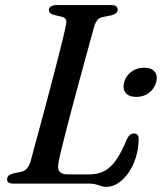

<svg xmlns="http://www.w3.org/2000/svg" viewBox="-20 -720 635 753"><path d="M329.4 0H33Q18.5 0 12.6 -5.2Q6.7 -10.4 7.9 -18.4Q8.2 -26.6 14.8 -32Q21.5 -37.3 32.2 -39.9L60.7 -45.7Q76.7 -49 85.3 -58.9Q94 -68.7 100.3 -88.1Q106.1 -110 115.4 -145Q124.8 -180 136.6 -223.2Q148.4 -266.4 161 -313.8Q173.6 -361.3 185.9 -408.3Q198.3 -455.4 209.1 -497.7Q220 -540.1 227.9 -573.3Q235.8 -606.6 239.3 -626.3Q241.8 -637.6 237.8 -644.4Q233.9 -651.3 224.8 -653.7L191.8 -661.5Q182.6 -664.2 177.3 -668.4Q172 -672.7 172 -680.4Q172 -689.3 179.7 -694.6Q187.4 -700 201.2 -700H416.8Q430.4 -700 436 -695.1Q441.6 -690.2 441.6 -682.2Q441.6 -673.9 434.9 -668.4Q428.1 -663 418.6 -660.4L383.1 -653.1Q370.2 -650.8 362.9 -642.8Q355.5 -634.9 350 -618Q343.5 -594.4 333.5 -558.2Q323.5 -522 311.6 -478.3Q299.6 -434.7 286.9 -387.5Q274.2 -340.4 261.8 -293.9Q249.4 -247.4 238.9 -206.2Q228.3 -165 220.6 -133Q212.8 -100.9 209.5 -82.8Q204.3 -57.4 213.9 -46.7Q223.5 -36 245.3 -36H330.2Q364 -36 389.3 -49.3Q414.5 -62.6 435.4 -92.4Q456.2 -122.1 476.7 -171.9Q482.8 -184.9 489.6 -190.8Q496.3 -196.6 504.9 -196.6Q515.2 -196.6 519.7 -190.4Q524.1 -184.1 523.9 -173.2Q523.1 -134.8 512.2 -100.9Q501.3 -66.9 483.2 -41.5Q465.1 -16.1 442.9 -1.6Q420.7 12.9 396.6 12.9Q385.9 12.9 376.6 9.6Q367.3 6.3 356.5 3.2Q345.6 0 329.4 0ZM514.3 -339.9Q485.6 -339.9 472.9 -355.9Q460.1 -371.9 466.8 -397.3Q473.8 -422.6 495.1 -438.6Q516.4 -454.5 545.4 -454.5Q574.3 -454.5 586.9 -438.6Q599.4 -422.6 592.4 -397.3Q585.6 -372.1 564.4 -356Q543.2 -339.9 514.3 -339.9Z"/></svg>

Font: Fraunces
Style: Italic
Weight: 900
Italic angle: -16°
Version: Version 1.000;[0bf87f6ff]